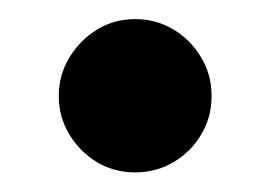

<svg xmlns="http://www.w3.org/2000/svg" viewBox="-20 -166 276 196"><path d="M118 10Q96.5 10 79 -0.5Q61.5 -11 50.8 -28.8Q40 -46.5 40 -68Q40 -89.5 50.8 -107.2Q61.5 -125 79 -135.8Q96.5 -146.5 118 -146.5Q139.5 -146.5 157.2 -135.8Q175 -125 185.5 -107.2Q196 -89.5 196 -68Q196 -46.5 185.5 -28.8Q175 -11 157.2 -0.5Q139.5 10 118 10Z"/></svg>

Font: Bodoni Moda SC 9pt SemiBold
Style: Regular
Weight: 600
Designer: Owen Earl
Foundry: indestructible type
Version: Version 2.005